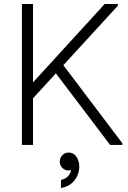

<svg xmlns="http://www.w3.org/2000/svg" viewBox="-20 -720 638 954"><path d="M116 -201V-280L500 -700H566V-692ZM89 0V-700H144V0ZM527 0 246 -371 285 -409 588 -8V0ZM283 214V174Q306 169 319.5 154Q333 139 333 119Q333 104 329 95L351 82Q354 89 354 97Q354 107 348 114Q342 121 334.5 124Q327 127 320 127Q302 127 289.5 114Q277 101 277 83Q277 65 289.5 51.5Q302 38 321 38Q346 38 360 59Q374 80 374 109Q374 131 364 153.5Q354 176 334 192.5Q314 209 283 214Z"/></svg>

Font: Fustat Light
Style: Regular
Weight: 300
Designer: Mohamed Gaber, Khaled Hosny, Laura Garcia Mut
Foundry: Kief Type Foundry, Alif Type Foundry, Hard Type Foundry
Version: Version 1.007